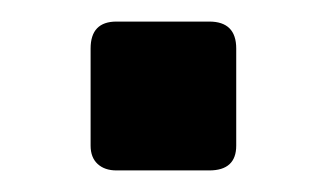

<svg xmlns="http://www.w3.org/2000/svg" viewBox="-20 -475 303 178"><path d="M64 -340V-430Q64 -455 88 -455H174Q199 -455 199 -430V-340Q199 -317 174 -317H88Q77 -317 70.5 -323Q64 -329 64 -340Z"/></svg>

Font: Mina
Style: Bold
Weight: 700
Version: Version 1.000